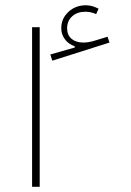

<svg xmlns="http://www.w3.org/2000/svg" viewBox="-20 -719 505 739"><path d="M359.4 -685.5 350.1 -664.6Q330.1 -673.8 308.6 -673.8Q277.3 -673.8 257.8 -656.2Q238.3 -638.7 238.3 -609.9Q238.3 -584 255.4 -569.6Q272.5 -555.2 300.8 -555.2Q321.3 -555.2 346.2 -563L394 -577.6L401.4 -555.2L181.2 -485.4L173.8 -509.3L267.6 -536.1V-541Q244.1 -548.8 230 -567.6Q215.8 -586.4 215.8 -610.4Q215.8 -647.5 243.2 -673.1Q270.5 -698.7 310.5 -698.7Q323.7 -698.7 335.9 -695.1Q348.1 -691.4 359.4 -685.5ZM132.8 0H103.5V-614.3H132.8Z"/></svg>

Font: Estedad-FD Thin
Style: Regular
Weight: 100
Designer: Amin Abedi
Version: Version 7.3